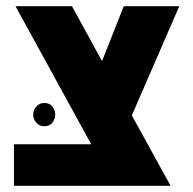

<svg xmlns="http://www.w3.org/2000/svg" viewBox="-20 -599 623 619"><path d="M25 0V-134H274L30 -579H212L309 -402L379 -579H558L405 -227L530 0ZM123 -267Q140 -267 149 -255.5Q158 -244 158 -230Q158 -215 149 -203.5Q140 -192 123 -192Q107 -192 97 -203.5Q87 -215 87 -230Q87 -244 97 -255.5Q107 -267 123 -267Z"/></svg>

Font: Assistant ExtraBold
Style: Regular
Weight: 800
Designer: Hebrew By Ben Nathan, Latin by Paul Hunt
Version: Version 3.000